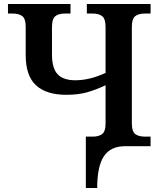

<svg xmlns="http://www.w3.org/2000/svg" viewBox="-20 -734 809 964"><path d="M411 -48H445Q477 -48 493.5 -61.5Q510 -75 510 -113V-306Q461 -283 417 -270.5Q373 -258 313 -258Q213 -258 161 -305.5Q109 -353 109 -458V-600Q109 -640 92 -653Q75 -666 43 -666H20V-714H334V-666H306Q274 -666 257.5 -652.5Q241 -639 241 -598V-460Q241 -391 269.5 -361Q298 -331 358 -331Q431 -331 510 -368V-598Q510 -639 493.5 -652.5Q477 -666 445 -666H416V-714H736V-666H708Q675 -666 658.5 -652.5Q642 -639 642 -598V-114Q642 -74 659 -61Q676 -48 708 -48H736V0H608Q536 0 502 50Q468 100 468 210H411Z"/></svg>

Font: Noto Serif SemiBold
Style: Regular
Weight: 600
Designer: Monotype Design Team
Foundry: Monotype Imaging Inc.
Version: Version 1.001